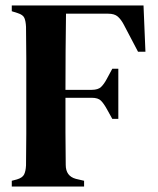

<svg xmlns="http://www.w3.org/2000/svg" viewBox="-20 -681 576 701"><path d="M23 0V-21L42 -26Q62 -32 68 -44Q74 -56 75 -77Q76 -134 76 -192.5Q76 -251 76 -310V-351Q76 -409 76 -467Q76 -525 75 -583Q74 -604 69 -615.5Q64 -627 45 -633L23 -640V-661H504L511 -492H484L432 -591Q422 -610 410 -620.5Q398 -631 375 -631H221Q220 -564 219.5 -493.5Q219 -423 219 -353H315Q338 -353 349 -363.5Q360 -374 370 -393L390 -430H412V-247H390L370 -283Q359 -303 348.5 -313.5Q338 -324 315 -324H219Q219 -258 219 -197.5Q219 -137 220 -79Q220 -38 257 -28L287 -21V0Z"/></svg>

Font: DM Serif Text
Style: Regular
Weight: 400
Designer: Colophon Foundry, Frank Grießhammer
Foundry: Colophon Foundry
Version: Version 5.200; ttfautohint (v1.8.3)